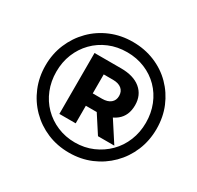

<svg xmlns="http://www.w3.org/2000/svg" viewBox="-151 -879 1087 1059"><g transform="rotate(30 392.5 -350.0)"><path d="M407 3Q332 3 268 -24Q204 -51 156 -99.5Q108 -148 81.5 -212Q55 -276 55 -350Q55 -424 82 -488Q109 -552 157 -600.5Q205 -649 269.5 -676Q334 -703 409 -703Q484 -703 548.5 -676.5Q613 -650 660.5 -602Q708 -554 734.5 -490.5Q761 -427 761 -352Q761 -277 734 -212.5Q707 -148 658.5 -99.5Q610 -51 546 -24Q482 3 407 3ZM501 -156 405 -304H509L605 -156ZM407 -62Q468 -62 520 -84.5Q572 -107 611 -146Q650 -185 671.5 -238Q693 -291 693 -352Q693 -413 672 -465.5Q651 -518 613 -556.5Q575 -595 523 -616.5Q471 -638 410 -638Q348 -638 295.5 -616Q243 -594 204.5 -554.5Q166 -515 145 -463Q124 -411 124 -350Q124 -289 145 -236.5Q166 -184 204.5 -145Q243 -106 295 -84Q347 -62 407 -62ZM255 -156V-544H424Q504 -544 548.5 -507Q593 -470 593 -406Q593 -339 548.5 -303.5Q504 -268 424 -268H359V-156ZM358 -346H417Q452 -346 471.5 -362Q491 -378 491 -406Q491 -435 471.5 -451Q452 -467 417 -467H358Z"/></g></svg>

Font: MOST Montserrat
Style: Bold Italic
Weight: 700
Italic angle: -11.3°
Designer: Julieta Ulanovsky
Foundry: Julieta Ulanovsky
Version: Version 8.000;March 11, 2024;FontCreator 15.0.0.2926 64-bit